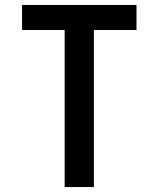

<svg xmlns="http://www.w3.org/2000/svg" viewBox="-20 -755 640 775"><path d="M241 0V-634H69V-735H531V-634H359V0Z"/></svg>

Font: Iosevka SS04 Extended
Style: Bold
Weight: 700
Width: 7
Monospace: yes
Designer: Belleve Invis
Foundry: Belleve Invis
Version: Version 19.0.0; ttfautohint (v1.8.4)